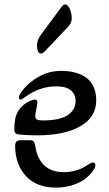

<svg xmlns="http://www.w3.org/2000/svg" viewBox="-20 -837 495 872"><path d="M140.1 -311Q140.1 -297.4 148.7 -293.7Q157.2 -290 173.8 -290Q216.3 -290 246.6 -297.4Q276.9 -304.7 293 -317.9Q309.1 -331.1 316.2 -345.7Q323.2 -360.4 323.2 -377.9Q323.2 -408.2 302.2 -426.5Q281.2 -444.8 234.9 -444.8Q162.1 -444.8 98.1 -398.9Q79.1 -384.8 74.2 -384.8Q65.9 -384.8 65.9 -394Q65.9 -406.2 80.1 -423.8Q106.4 -457.5 140.1 -479Q173.8 -500.5 201.7 -507.8Q229.5 -515.1 256.8 -515.1Q292 -515.1 320.3 -507.8Q348.6 -500.5 370.6 -485.1Q392.6 -469.7 404.8 -443.1Q417 -416.5 417 -380.9Q417 -304.7 344.5 -263.4Q272 -222.2 146.5 -222.2Q111.3 -222.2 66.9 -226.1Q44.9 -227.5 44.9 -247.6Q44.9 -301.8 60.5 -328.9Q76.2 -356 101.1 -370.6Q125.5 -384.8 138.2 -384.8Q149.9 -384.8 149.9 -370.1Q149.9 -364.3 145 -341.6Q140.1 -318.8 140.1 -311ZM48.8 -174.8Q48.8 -200.2 72.3 -200.2H114.3Q127 -200.2 132.1 -195.3Q137.2 -190.4 140.1 -173.8Q159.2 -55.2 270 -55.2Q297.9 -55.2 322.3 -62Q346.7 -68.8 360.1 -77.1Q373.5 -85.4 385 -92.3Q396.5 -99.1 401.9 -99.1Q413.1 -99.1 413.1 -86.9Q413.1 -76.7 401.9 -60.5Q390.6 -44.4 369.9 -27.1Q349.1 -9.8 312.7 2.7Q276.4 15.1 233.9 15.1Q146 15.1 97.4 -37.8Q48.8 -90.8 48.8 -174.8ZM167.5 -681.6 258.3 -804.2Q267.6 -816.9 275.9 -816.9Q287.1 -816.9 296.4 -797.6Q305.7 -778.3 305.7 -753.4Q305.7 -732.4 289.6 -715.8L183.6 -604Q173.3 -593.8 165.5 -593.8Q156.7 -593.8 152.3 -605Q147.9 -616.2 147.9 -630.9Q147.9 -655.8 167.5 -681.6Z"/></svg>

Font: SirinStencil
Style: Regular
Weight: 400
Designer: Olga Karpushina (okarpush@gmail.com)
Foundry: Cyreal (www.cyreal.org)
Version: Version 1.002